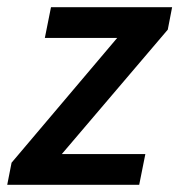

<svg xmlns="http://www.w3.org/2000/svg" viewBox="-30 -511 496 531"><path d="M-10 0 2 -61 294 -406H94L111 -491H446L434 -429L141 -85H372L355 0Z"/></svg>

Font: Source Sans 3 Semibold
Style: Italic
Weight: 600
Italic angle: -11°
Designer: Paul D. Hunt
Foundry: Adobe
Version: Version 3.052;hotconv 1.1.0;makeotfexe 2.6.0